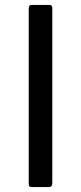

<svg xmlns="http://www.w3.org/2000/svg" viewBox="-20 -762 330 782"><path d="M181 -742Q193 -742 193 -729V-17Q193 -7 189 -3.5Q185 0 175 0H112Q103 0 100 -3Q97 -6 97 -14V-728Q97 -742 109 -742Z"/></svg>

Font: Libre Franklin
Style: Regular
Weight: 400
Designer: Pablo Impallari, Rodrigo Fuenzalida
Foundry: Impallari Type
Version: Version 1.001; ttfautohint (v1.4.1)